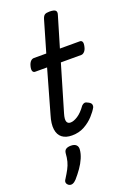

<svg xmlns="http://www.w3.org/2000/svg" viewBox="-188 -796 791 1152"><g transform="rotate(-20 208.0 -220.0)"><path d="M162 15Q123 15 99.5 -3Q76 -21 71 -57Q66 -93 82 -145L160 -420H84Q73 -420 68.5 -430Q64 -440 69 -460Q74 -480 83.5 -490Q93 -500 105 -500H184L242 -699Q248 -718 257.5 -724Q267 -730 287 -730Q317 -730 326 -721Q335 -712 328 -692L271 -500H398Q409 -500 413.5 -490.5Q418 -481 413 -460Q409 -441 399 -430.5Q389 -420 378 -420H248L161 -125Q151 -91 156.5 -76Q162 -61 180 -61Q200 -61 226.5 -78Q253 -95 280 -133Q289 -142 298 -143.5Q307 -145 322 -136Q337 -128 339.5 -118Q342 -108 338 -100Q326 -78 301.5 -51Q277 -24 242 -4.5Q207 15 162 15ZM42 287Q30 279 28 268.5Q26 258 35 246Q52 219 63.5 197.5Q75 176 81 153.5Q87 131 89 101Q91 84 102.5 77Q114 70 133 70Q156 70 167 81Q178 92 176 111Q174 136 162 164Q150 192 131 219Q112 246 90 271Q78 284 66 288.5Q54 293 42 287Z"/></g></svg>

Font: Playwrite AU QLD
Style: Regular
Weight: 400
Designer: Veronika Burian, José Scaglione
Foundry: TypeTogether
Version: Version 1.002